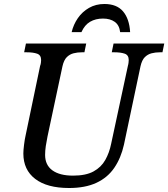

<svg xmlns="http://www.w3.org/2000/svg" viewBox="-20 -932 843 962"><path d="M326 10Q216 10 156.5 -35.5Q97 -81 97 -163Q97 -179 100.5 -207Q104 -235 108 -252L181 -602Q184 -609 185 -618Q186 -627 186 -631Q186 -656 166 -663Q146 -670 114 -670H101L110 -714H412L403 -670H390Q368 -670 348.5 -665Q329 -660 314.5 -645.5Q300 -631 293 -600L218 -248Q213 -224 209.5 -200.5Q206 -177 206 -156Q206 -105 242.5 -78.5Q279 -52 346 -52Q410 -52 448.5 -73Q487 -94 507.5 -130.5Q528 -167 537 -212L621 -603Q623 -609 624 -618Q625 -627 625 -631Q625 -656 605 -663Q585 -670 553 -670H540L549 -714H803L794 -670H781Q759 -670 739.5 -665Q720 -660 705.5 -645.5Q691 -631 684 -600L601 -207Q586 -140 552.5 -91Q519 -42 463 -16Q407 10 326 10ZM339 -771Q348 -809 370 -841Q392 -873 426 -892.5Q460 -912 503 -912Q565 -912 596.5 -875Q628 -838 632 -771H582Q578 -806 555 -822.5Q532 -839 496 -839Q459 -839 431.5 -823Q404 -807 388 -771Z"/></svg>

Font: ET Text
Style: Italic
Weight: 470
Italic angle: -12°
Designer: Monotype Design Team
Foundry: Monotype Imaging Inc.
Version: Version 2.009